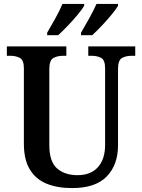

<svg xmlns="http://www.w3.org/2000/svg" viewBox="-20 -951 725 981"><path d="M348 10Q273 10 218 -12.5Q163 -35 132.5 -85Q102 -135 102 -217V-602Q102 -644 81.5 -655Q61 -666 32 -666H15V-714H319V-666H302Q273 -666 252.5 -654.5Q232 -643 232 -598V-210Q232 -125 271.5 -90.5Q311 -56 376 -56Q444 -56 480.5 -97Q517 -138 517 -211V-602Q517 -644 497 -655Q477 -666 448 -666H431V-714H671V-666H653Q623 -666 603 -654.5Q583 -643 583 -598V-209Q583 -109 525.5 -49.5Q468 10 348 10ZM394 -784Q414 -818 436 -857.5Q458 -897 473 -931H583V-921Q573 -904 549.5 -875.5Q526 -847 499 -818.5Q472 -790 451 -771H394ZM221 -784Q241 -818 263 -857.5Q285 -897 299 -931H410V-921Q400 -904 376.5 -875.5Q353 -847 325.5 -818.5Q298 -790 277 -771H221Z"/></svg>

Font: Noto Serif Sinhala SemiCondensed SemiBold
Style: Regular
Weight: 600
Width: 4
Designer: Jelle Bosma - Monotype Design Team
Foundry: Monotype Imaging Inc.
Version: Version 2.007; ttfautohint (v1.8.4.7-5d5b)